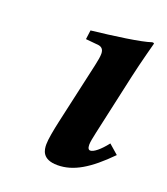

<svg xmlns="http://www.w3.org/2000/svg" viewBox="-94 -515 517 593"><g transform="rotate(20 164.5 -218.5)"><path d="M283.3 -325.2C294.6 -376.1 313 -444 313 -444C313 -446.6 311 -447 307 -447C276 -436 187 -424 115 -416L111 -386L153 -382C162 -380.7 171.1 -376 171.1 -359.5C171.1 -350.4 169 -337.7 165 -320L120 -119C113.2 -88.2 107 -56 107 -39C107 -21 110 10 161 10C213 10 261 -19 323 -82L292 -109C271 -82 252 -67 241 -67C236 -67 232 -71 232 -83C232 -92 234.8 -105.8 239 -125Z"/></g></svg>

Font: Linux Libertine O
Style: Bold Italic
Weight: 700
Italic angle: -11.5°
Designer: Philipp H. Poll
Foundry: Philipp H. Poll
Version: Version 4.1.0